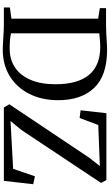

<svg xmlns="http://www.w3.org/2000/svg" viewBox="279 -1069 798 1396"><g transform="rotate(90 678.0 -371.0)"><path d="M115.5 -55V-685.5L39 -698V-743H167.5Q191.5 -743 219.2 -744.5Q247 -746 255.5 -746.5Q313.5 -750.5 344 -750.5Q530 -750.5 619.2 -656.5Q708.5 -562.5 708.5 -395Q708.5 -276.5 662.5 -185Q616.5 -93.5 533.2 -42.8Q450 8 341.5 8Q315 8 255 4Q195 0 169 0H34.5V-44ZM222.5 -52Q269 -41.5 338.5 -42.5Q415 -43.5 472 -82Q529 -120.5 560.8 -195Q592.5 -269.5 592.5 -376Q592.5 -536 524.8 -618.5Q457 -701 320 -701Q293 -701 249 -696.5L222.5 -694ZM738 -39.5 1128 -622.5 1187.5 -698 889 -686.5 838 -551 782 -558 803 -745.5H1289.5L1310 -706.5L925 -127.5L860 -48.5L1207.5 -67.5L1262 -226L1319.5 -213.5L1295 0H762Z"/></g></svg>

Font: Merriweather 12pt
Style: Regular
Weight: 400
Designer: Eben Sorkin
Foundry: Eben Sorkin
Version: Version 2.100